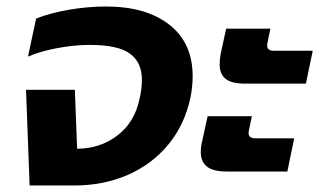

<svg xmlns="http://www.w3.org/2000/svg" viewBox="-20 -570 981 590"><path d="M60 -294H210L217 -113Q287 -113 340.5 -153.5Q394 -194 409 -267Q416 -296 416 -326Q416 -378 379.5 -405Q343 -432 256 -432Q208 -432 155 -422Q102 -412 66 -396L91 -513Q134 -530 191.5 -540Q249 -550 306 -550Q429 -550 500.5 -494Q572 -438 572 -336Q572 -303 565 -269Q547 -186 497 -125.5Q447 -65 372.5 -32.5Q298 0 208 0H71Z M655 -373Q655 -388 658 -404L675 -482H811L802 -439Q801 -435 801 -430Q801 -422 806 -418Q811 -414 823 -414H941L920 -313H733Q692 -313 673.5 -327.5Q655 -342 655 -373ZM597 -103Q597 -119 601 -135L618 -213H754L745 -170Q744 -166 744 -161Q744 -153 749 -149Q754 -145 766 -145H884L863 -43H676Q635 -43 616 -58Q597 -73 597 -103Z"/></svg>

Font: Prompt SemiBold
Style: Italic
Weight: 600
Italic angle: -12°
Designer: Katatrad Team
Foundry: CadsonDemak
Version: Version 1.001